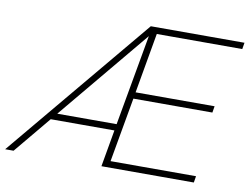

<svg xmlns="http://www.w3.org/2000/svg" viewBox="-74 -772 1138 876"><g transform="rotate(10 495.5 -334.0)"><path d="M446 0 476 -171H181L39 0H0L557 -668H991L986 -638H590L541 -359H907L902 -329H536L483 -30H879L874 0ZM556 -622 206 -201H481Z"/></g></svg>

Font: Celebes Thin
Style: Italic
Weight: 250
Italic angle: -10°
Designer: Anugrah Pasau
Foundry: Lafontype
Version: Version 1.000; ttfautohint (v1.8.4)